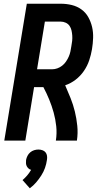

<svg xmlns="http://www.w3.org/2000/svg" viewBox="-20 -755 540 1031"><path d="M3 0 124 -735H306Q337 -735 365.5 -728Q394 -721 417 -704.5Q440 -688 454 -663Q468 -638 474.5 -610Q481 -582 480 -551.5Q479 -521 474 -491Q469 -461 459 -431Q449 -401 430.5 -374Q412 -347 386 -327Q360 -307 330 -297Q345 -263 359 -228Q373 -193 382 -156Q391 -119 395 -79.5Q399 -40 393 0H280Q286 -39 282 -77Q278 -115 268 -151Q258 -187 244 -221Q230 -255 213 -287H163L116 0ZM179 -383H260Q274 -383 288 -388Q302 -393 314 -402.5Q326 -412 334.5 -424.5Q343 -437 349 -450.5Q355 -464 358 -478Q361 -492 363 -506Q366 -521 367.5 -535.5Q369 -550 368 -564Q367 -578 364 -591.5Q361 -605 353.5 -616Q346 -627 333 -633Q320 -639 306 -639H221ZM140 256 101 212Q114 201 126 187Q138 173 147 157Q139 155 133 149.5Q127 144 123.5 137Q120 130 119.5 121.5Q119 113 120 104Q122 93 127.5 82Q133 71 142.5 63Q152 55 163.5 51.5Q175 48 186 48Q197 48 207.5 51.5Q218 55 224.5 63Q231 71 232.5 82Q234 93 232 104Q229 126 221.5 147Q214 168 201.5 187.5Q189 207 174 224.5Q159 242 140 256Z"/></svg>

Font: Iosevka Term Curly
Style: Bold Italic
Weight: 700
Italic angle: -9°
Designer: Belleve Invis
Foundry: Belleve Invis
Version: Version 32.3.0